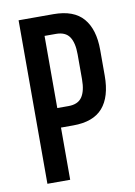

<svg xmlns="http://www.w3.org/2000/svg" viewBox="-76 -689 518 739"><g transform="rotate(-10 183.0 -319.5)"><path d="M100.5 -204V-280.5H181Q218 -280.5 234 -304Q250 -327.5 250 -373V-470.5Q250 -516 234.2 -539.2Q218.5 -562.5 181.5 -562.5H102V-639H185Q264.5 -639 301.5 -595.8Q338.5 -552.5 338.5 -472.5V-371.5Q338.5 -289 301.5 -246.5Q264.5 -204 185.5 -204ZM49 0V-639H137V-259L138 -215.5V0Z"/></g></svg>

Font: Anek Tamil Condensed Medium
Style: Regular
Weight: 500
Width: 3
Designer: Aadarsh Rajan (Tamil), Yesha Goshar (Latin)
Foundry: Ek Type
Version: Version 1.003